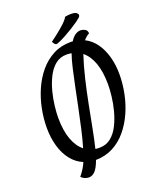

<svg xmlns="http://www.w3.org/2000/svg" viewBox="-210 -1212 1202 1462"><g transform="rotate(-20 391.0 -480.5)"><path d="M252 128Q239 128 222.5 122.5Q206 117 190 101Q229 55 251 3Q195 -20 156 -69.5Q117 -119 97.5 -188Q78 -257 78 -336Q78 -411 93.5 -489Q109 -567 140.5 -638.5Q172 -710 219.5 -766.5Q267 -823 330 -856Q393 -889 472 -889Q476 -889 480.5 -889Q485 -889 489 -888Q509 -920 530.5 -933.5Q552 -947 574 -947Q588 -947 607 -938Q626 -929 627 -903Q613 -896 601 -885.5Q589 -875 580 -864Q632 -838 667 -788.5Q702 -739 720 -673Q738 -607 738 -531Q738 -456 722.5 -378.5Q707 -301 675.5 -230Q644 -159 597 -102.5Q550 -46 487.5 -13Q425 20 347 21Q325 81 302 104.5Q279 128 252 128ZM285 -96Q305 -163 322.5 -241.5Q340 -320 357 -401.5Q374 -483 389.5 -559.5Q405 -636 420 -700Q435 -764 450 -806Q440 -808 430.5 -809Q421 -810 411 -810Q356 -810 317.5 -778Q279 -746 253.5 -694.5Q228 -643 213 -584.5Q198 -526 192 -471.5Q186 -417 186 -380Q186 -275 212 -204Q238 -133 285 -96ZM405 -57Q460 -57 498.5 -89Q537 -121 562.5 -172.5Q588 -224 603 -282.5Q618 -341 624 -395.5Q630 -450 630 -487Q630 -591 604.5 -662Q579 -733 532 -770Q505 -689 482 -593Q459 -497 440 -399Q421 -301 404 -213Q387 -125 371 -59Q379 -58 387.5 -57.5Q396 -57 405 -57ZM366 -911Q353 -911 339 -939Q394 -980 425.5 -1006.5Q457 -1033 474 -1051Q491 -1069 499 -1084Q513 -1087 524.5 -1088Q536 -1089 546 -1089Q579 -1089 591 -1079.5Q603 -1070 603 -1061Q603 -1051 596 -1044Q589 -1037 566 -1020Q539 -1001 507.5 -981.5Q476 -962 446.5 -946Q417 -930 395.5 -920.5Q374 -911 366 -911Z"/></g></svg>

Font: Paprika
Style: Regular
Weight: 400
Designer: Eduardo Rodriguez Tunni
Foundry: Eduardo Rodriguez Tunni
Version: Version 1.010; ttfautohint (v1.8.3)